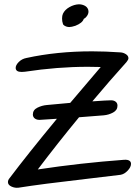

<svg xmlns="http://www.w3.org/2000/svg" viewBox="-20 -911 640 894"><path d="M590 -148Q590 -133 574.5 -116.5Q559 -100 541 -97Q488 -90 382 -78Q173 -54 66 -37Q49 -35 33 -42.5Q17 -50 17 -63Q17 -73 25 -82Q107 -191 245 -358L167 -353Q152 -352 142.5 -359Q133 -366 133 -378Q133 -399 154 -409.5Q175 -420 198 -422Q235 -426 307 -432L449 -599Q429 -600 389 -600Q248 -600 96 -577Q90 -576 81 -576Q53 -576 53 -595Q53 -608 67.5 -622.5Q82 -637 103 -641Q245 -672 409 -672Q469 -672 542 -667Q555 -666 566.5 -658.5Q578 -651 578 -640Q578 -633 569 -622Q488 -532 410 -439Q480 -444 497 -444Q510 -444 518.5 -437.5Q527 -431 527 -419Q527 -398 506.5 -387Q486 -376 463 -374L348 -365Q249 -245 156 -122Q354 -152 558 -167Q574 -168 582 -163Q590 -158 590 -148ZM391 -865Q392 -862 392 -857Q392 -845 383 -834Q379 -828 370 -823Q364 -804 331 -791Q313 -785 302 -785L294 -786Q288 -787 281 -791Q274 -795 273 -800Q269 -811 269 -825Q269 -838 273 -847Q282 -866 303.5 -878Q325 -890 347 -891Q362 -891 374.5 -884.5Q387 -878 391 -865Z"/></svg>

Font: Sedgwick Ave
Style: Regular
Weight: 400
Designer: Kevin Burke, Pedro Vergani
Foundry: Google, Inc.
Version: Version 1.000